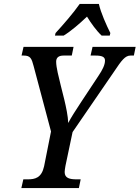

<svg xmlns="http://www.w3.org/2000/svg" viewBox="-20 -951 706 971"><path d="M261 -784 258 -771H302C341 -795 382 -831 420 -867C440 -834 469 -794 494 -771H535L538 -784C519 -822 490 -886 480 -931H383C352 -886 296 -822 261 -784ZM88 0H379L388 -44H368C332 -44 307 -50 307 -81C307 -88 309 -100 311 -112L347 -283L557 -589C595 -646 613 -670 640 -670H657L666 -714H448L438 -670H463C498 -670 511 -662 511 -645C511 -624 500 -600 477 -566L391 -436C360 -389 339 -356 325 -329C324 -364 314 -410 305 -448L287 -520C277 -561 264 -610 264 -639C264 -659 276 -670 301 -670H343L352 -714H99L89 -670H100C134 -670 140 -655 150 -617L238 -286L203 -110C190 -51 157 -44 120 -44H98Z"/></svg>

Font: Noto Serif Condensed Medium
Style: Italic
Weight: 500
Width: 3
Italic angle: -12°
Designer: Monotype Design Team
Foundry: Monotype Imaging Inc.
Version: Version 2.013